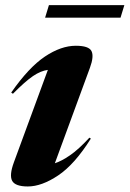

<svg xmlns="http://www.w3.org/2000/svg" viewBox="-20 -694 492 728"><path d="M33 -79.5 161.5 -429Q134.5 -425.5 105 -405.5Q75.5 -385.5 29 -338.5L22.5 -343Q89 -438.5 150.2 -479.5Q211.5 -520.5 267.5 -520.5Q316.5 -520.5 326.8 -500.5Q337 -480.5 321 -437L188 -75Q213 -83 245.2 -105Q277.5 -127 319 -172L324.5 -168.5Q263 -70.5 200.5 -28.8Q138 13 85.5 13Q38 13 26.2 -8.2Q14.5 -29.5 33 -79.5ZM151 -627 165.5 -674.5H451.5L437 -627Z"/></svg>

Font: Newsreader 72pt
Style: Bold Italic
Weight: 700
Italic angle: -17°
Designer: Hugues Gentile
Foundry: Production Type
Version: Version 1.003; ttfautohint (v1.8.3)